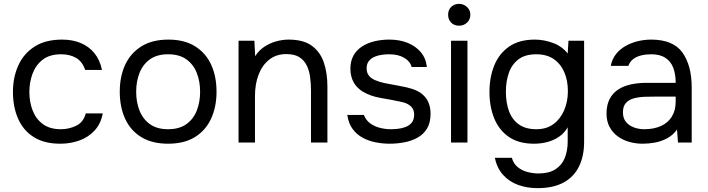

<svg xmlns="http://www.w3.org/2000/svg" viewBox="-20 -738 3666 994"><path d="M292 6Q209 6 154.5 -28.5Q100 -63 73.5 -124Q47 -185 47 -262Q47 -337 74.5 -398.5Q102 -460 158.5 -496.5Q215 -533 302 -533Q356 -533 398.5 -515Q441 -497 469 -462.5Q497 -428 508 -376H421Q406 -420 373.5 -438.5Q341 -457 297 -457Q237 -457 201 -429Q165 -401 148.5 -356.5Q132 -312 132 -262Q132 -210 149 -166Q166 -122 202 -95.5Q238 -69 295 -69Q337 -69 374.5 -87Q412 -105 424 -151H512Q502 -97 469.5 -62Q437 -27 390.5 -10.5Q344 6 292 6Z M850 6Q767 6 711 -28.5Q655 -63 627.5 -124Q600 -185 600 -263Q600 -342 628 -402.5Q656 -463 712 -498Q768 -533 852 -533Q935 -533 990.5 -498Q1046 -463 1073.5 -402.5Q1101 -342 1101 -263Q1101 -185 1073 -124Q1045 -63 989.5 -28.5Q934 6 850 6ZM850 -69Q908 -69 944.5 -95Q981 -121 998.5 -165Q1016 -209 1016 -263Q1016 -317 998.5 -361Q981 -405 944.5 -431Q908 -457 850 -457Q793 -457 756.5 -431Q720 -405 702.5 -361Q685 -317 685 -263Q685 -209 702.5 -165Q720 -121 756.5 -95Q793 -69 850 -69Z M1215 0V-527H1297L1301 -447Q1319 -476 1347 -495Q1375 -514 1408.5 -523.5Q1442 -533 1474 -533Q1551 -533 1594.5 -501Q1638 -469 1656.5 -414.5Q1675 -360 1675 -291V0H1590V-268Q1590 -305 1585.5 -339Q1581 -373 1567.5 -400Q1554 -427 1529 -442.5Q1504 -458 1462 -458Q1410 -458 1373.5 -429Q1337 -400 1318.5 -351Q1300 -302 1300 -241V0Z M1998 6Q1962 6 1925.5 -1Q1889 -8 1857.5 -25Q1826 -42 1805 -71Q1784 -100 1778 -143H1864Q1874 -116 1896.5 -99.5Q1919 -83 1947.5 -76Q1976 -69 2002 -69Q2018 -69 2039 -71Q2060 -73 2079.5 -80.5Q2099 -88 2111.5 -103Q2124 -118 2124 -145Q2124 -165 2115 -178Q2106 -191 2090 -199.5Q2074 -208 2051 -212Q2004 -222 1950.5 -231Q1897 -240 1856 -265Q1842 -274 1830.5 -285.5Q1819 -297 1811 -311.5Q1803 -326 1798.5 -343.5Q1794 -361 1794 -382Q1794 -421 1809.5 -449.5Q1825 -478 1853 -496.5Q1881 -515 1917.5 -524Q1954 -533 1996 -533Q2048 -533 2089.5 -516.5Q2131 -500 2158 -468.5Q2185 -437 2190 -391H2111Q2104 -420 2073 -438.5Q2042 -457 1994 -457Q1978 -457 1958 -454.5Q1938 -452 1920 -444.5Q1902 -437 1890 -422.5Q1878 -408 1878 -384Q1878 -362 1889.5 -347Q1901 -332 1922 -323Q1943 -314 1970 -308Q2005 -301 2047 -293.5Q2089 -286 2113 -278Q2145 -268 2166.5 -250Q2188 -232 2198.5 -207Q2209 -182 2209 -149Q2209 -102 2190.5 -72Q2172 -42 2141 -25Q2110 -8 2072.5 -1Q2035 6 1998 6Z M2315 0V-527H2400V0ZM2357 -605Q2331 -605 2315.5 -621Q2300 -637 2300 -662Q2300 -687 2316 -702.5Q2332 -718 2357 -718Q2380 -718 2397.5 -702Q2415 -686 2415 -662Q2415 -637 2398 -621Q2381 -605 2357 -605Z M2763 236Q2709 236 2663 219.5Q2617 203 2585 168Q2553 133 2542 79H2630Q2638 109 2660 127Q2682 145 2711 152.5Q2740 160 2768 160Q2822 160 2855.5 138.5Q2889 117 2904 79.5Q2919 42 2919 -6V-79Q2902 -49 2874 -30Q2846 -11 2813 -2.5Q2780 6 2745 6Q2665 6 2614 -29.5Q2563 -65 2538.5 -125.5Q2514 -186 2514 -262Q2514 -338 2539 -399.5Q2564 -461 2616 -497Q2668 -533 2749 -533Q2795 -533 2842 -516Q2889 -499 2919 -461L2923 -527H3004V-4Q3004 70 2977.5 124Q2951 178 2897.5 207Q2844 236 2763 236ZM2757 -69Q2810 -69 2846 -96Q2882 -123 2901 -168Q2920 -213 2920 -266Q2920 -321 2901.5 -364Q2883 -407 2847 -432Q2811 -457 2756 -457Q2699 -457 2664.5 -431Q2630 -405 2614.5 -361Q2599 -317 2599 -263Q2599 -207 2615 -163Q2631 -119 2666 -94Q2701 -69 2757 -69Z M3307 6Q3271 6 3237.5 -3.5Q3204 -13 3177.5 -32.5Q3151 -52 3135.5 -81.5Q3120 -111 3120 -150Q3120 -195 3136.5 -226Q3153 -257 3181 -275Q3209 -293 3246 -301Q3283 -309 3323 -309H3478Q3478 -354 3465.5 -387Q3453 -420 3425 -438.5Q3397 -457 3351 -457Q3323 -457 3299 -451Q3275 -445 3258 -432Q3241 -419 3233 -397H3142Q3149 -433 3169.5 -458.5Q3190 -484 3219.5 -500.5Q3249 -517 3283 -525Q3317 -533 3351 -533Q3465 -533 3513 -466Q3561 -399 3561 -285V0H3490L3485 -67Q3463 -37 3432 -21Q3401 -5 3368.5 0.5Q3336 6 3307 6ZM3315 -69Q3365 -69 3401.5 -85.5Q3438 -102 3458 -134Q3478 -166 3478 -212V-238H3385Q3352 -238 3320 -237Q3288 -236 3262 -229Q3236 -222 3220.5 -205Q3205 -188 3205 -156Q3205 -126 3220.5 -107Q3236 -88 3261.5 -78.5Q3287 -69 3315 -69Z"/></svg>

Font: Onest
Style: Regular
Weight: 400
Designer: Dmitri Voloshin, Andrey Kudryavtsev
Foundry: Dmitri Voloshin, Andrey Kudryavtsev
Version: Version 1.000;gftools[0.9.33]